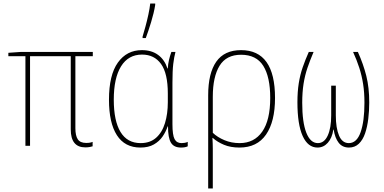

<svg xmlns="http://www.w3.org/2000/svg" viewBox="-20 -820 2160 1080"><path d="M460 9Q378 9 378 -92V-504H149V0H123V-504H27V-523L99 -528H502V-504H404V-99Q404 -57 417.5 -36.5Q431 -16 465 -16Q477 -16 485.5 -17.5Q494 -19 501 -22V3Q495 5 484.5 7Q474 9 460 9Z M770 10Q682 10 637.5 -59.5Q593 -129 593 -259Q593 -398 643 -468Q693 -538 778 -538Q833 -538 869.5 -511Q906 -484 922 -435H924Q925 -459 930.5 -482.5Q936 -506 944 -528H967Q959 -498 954.5 -460Q950 -422 950 -355V-122Q950 -60 962 -37.5Q974 -15 1001 -15Q1009 -15 1018.5 -16.5Q1028 -18 1036 -22V3Q1022 10 998 10Q958 10 941.5 -17.5Q925 -45 925 -109H923Q913 -79 894.5 -52Q876 -25 845.5 -7.5Q815 10 770 10ZM771 -15Q824 -15 858 -45Q892 -75 908 -127.5Q924 -180 924 -245V-294Q924 -407 886 -460Q848 -513 779 -513Q702 -513 661 -447Q620 -381 620 -259Q620 -140 658 -77.5Q696 -15 771 -15ZM782 -614Q789 -637 798 -670Q807 -703 814.5 -737.5Q822 -772 825 -800H853V-792Q846 -748 830 -695.5Q814 -643 800 -606H782Z M1151 -284Q1151 -408 1196.5 -473Q1242 -538 1336 -538Q1527 -538 1527 -269Q1527 -136 1476.5 -63Q1426 10 1327 10Q1277 10 1240 -5.5Q1203 -21 1177 -44H1175Q1177 -9 1177 17Q1177 43 1177 70V240H1151ZM1328 -15Q1410 -15 1455 -79.5Q1500 -144 1500 -269Q1500 -387 1461 -449.5Q1422 -512 1336 -512Q1253 -512 1215 -450Q1177 -388 1177 -276V-73Q1203 -48 1242.5 -31.5Q1282 -15 1328 -15Z M1766 10Q1712 10 1682.5 -55Q1653 -120 1653 -245Q1653 -304 1660.5 -351.5Q1668 -399 1682.5 -441Q1697 -483 1717 -528H1744Q1724 -481 1709.5 -438.5Q1695 -396 1687.5 -348.5Q1680 -301 1680 -242Q1680 -132 1703 -73.5Q1726 -15 1768 -15Q1804 -15 1823.5 -57.5Q1843 -100 1843 -171V-338H1869V-171Q1869 -100 1887 -57.5Q1905 -15 1942 -15Q1987 -15 2008.5 -76.5Q2030 -138 2030 -242Q2030 -300 2022.5 -347.5Q2015 -395 2001 -438.5Q1987 -482 1966 -528H1993Q2024 -459 2040.5 -393Q2057 -327 2057 -244Q2057 -197 2051.5 -151.5Q2046 -106 2033.5 -69.5Q2021 -33 1998.5 -11.5Q1976 10 1943 10Q1906 10 1885 -17Q1864 -44 1857 -91H1855Q1848 -44 1824 -17Q1800 10 1766 10Z"/></svg>

Font: Noto Sans Mono Condensed Thin
Style: Regular
Weight: 100
Width: 3
Designer: Monotype Design Team
Foundry: Monotype Imaging Inc.
Version: Version 2.014; ttfautohint (v1.8.4.7-5d5b)